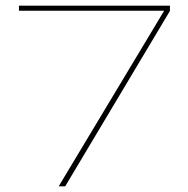

<svg xmlns="http://www.w3.org/2000/svg" viewBox="-20 -659 664 679"><path d="M187.5 0 560.5 -621H47V-639H581V-620.5L210.5 0Z"/></svg>

Font: Anek Latin Expanded Thin
Style: Regular
Weight: 250
Width: 7
Designer: Yesha Goshar
Foundry: Ek Type
Version: Version 1.003